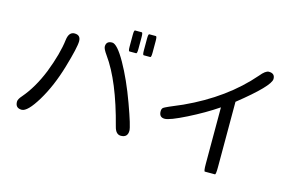

<svg xmlns="http://www.w3.org/2000/svg" viewBox="-102 -1053 2204 1398"><g transform="rotate(15 1000.0 -353.5)"><path d="M342.8 -649.4Q388.7 -649.4 388.7 -602.5Q388.7 -556.6 342.8 -400.4Q296.9 -244.1 227.1 -128.4Q157.2 -12.7 113.3 -12.7Q65.4 -12.7 65.4 -61.5Q65.4 -80.1 90.8 -108.4Q168 -198.2 222.7 -334Q279.3 -480.5 292 -586.9Q299.8 -649.4 342.8 -649.4ZM624 -656.2Q662.1 -656.2 728 -539.6Q793.9 -422.9 852.5 -261.7Q911.1 -100.6 911.1 -68.4Q911.1 -16.6 859.4 -16.6Q821.3 -16.6 807.6 -72.3Q724.6 -394.5 608.4 -555.7Q579.1 -596.7 579.1 -614.3Q579.1 -656.2 624 -656.2ZM861.3 -749Q861.3 -784.2 869.1 -784.2Q869.1 -784.2 918.9 -784.2Q926.8 -784.2 926.8 -749V-661.1Q926.8 -626 918.9 -626H869.1Q861.3 -626 861.3 -661.1V-749ZM753.9 -749Q753.9 -784.2 761.7 -784.2H812.5Q820.3 -784.2 820.3 -749V-661.1Q820.3 -626 812.5 -626H761.7Q753.9 -626 753.9 -661.1V-749Z M1602.5 -471.7V20.5Q1602.5 77.1 1594.7 77.1Q1594.7 77.1 1518.6 77.1Q1510.7 77.1 1510.7 20.5V-405.3Q1414.1 -339.8 1293.5 -279.3Q1172.9 -218.8 1135.7 -218.8Q1093.8 -218.8 1093.8 -264.6Q1093.8 -283.2 1104.5 -292Q1114.3 -300.8 1241.2 -353.5Q1537.1 -489.3 1718.8 -700.2Q1755.9 -746.1 1781.2 -746.1Q1827.1 -746.1 1827.1 -704.1Q1827.1 -650.4 1602.5 -471.7Z"/></g></svg>

Font: YuPearl-Regular
Style: Regular
Weight: 400
Designer: Max Yao
Foundry: Max-Everyday
Version: Version 1.011; ttfautohint (v1.8.3)